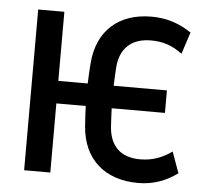

<svg xmlns="http://www.w3.org/2000/svg" viewBox="-52 -767 889 833"><g transform="rotate(5 393.0 -350.0)"><path d="M82 0H196V-301H324C325 -270 327 -238 329 -212C340 -69 435 12 579 12C644 12 699 -8 750 -45L717 -137C676 -108 633 -91 579 -91C495 -91 447 -136 441 -221C439 -251 438 -276 437 -301H669V-399H437C438 -424 439 -449 441 -479C447 -563 497 -609 582 -609C634 -609 675 -595 718 -563L749 -658C697 -693 642 -712 575 -712C433 -712 340 -631 329 -488C327 -462 325 -430 324 -399H196V-700H82Z"/></g></svg>

Font: Finlandica Medium
Style: Regular
Weight: 500
Designer: Niklas Ekholm, Juho Hiilivirta, Jaakko Suomalainen
Foundry: Helsinki Type Studio
Version: Version 2.000;Glyphs 3.2 (3202)